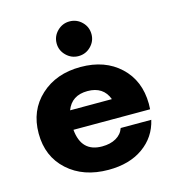

<svg xmlns="http://www.w3.org/2000/svg" viewBox="-111 -834 857 938"><g transform="rotate(-15 318.0 -365.0)"><path d="M325.2 -564.9Q289.6 -564.9 263.4 -590.8Q237.3 -616.7 237.3 -652.3Q237.3 -688.5 263.4 -714.4Q289.6 -740.2 325.2 -740.2Q361.8 -740.2 387.7 -714.6Q413.6 -689 413.6 -652.3Q413.6 -616.7 387.7 -590.8Q361.8 -564.9 325.2 -564.9ZM596.2 -251.5 595.2 -223.6H207.5Q217.8 -108.9 322.3 -108.9Q364.3 -108.9 393.3 -125.5Q422.4 -142.1 432.6 -172.4H587.4Q568.4 -88.9 499 -39.6Q429.7 9.8 323.7 9.8Q196.8 9.8 117.7 -61.8Q38.6 -133.3 38.6 -250Q38.6 -366.2 117.4 -438.7Q196.3 -511.2 319.8 -511.2Q442.9 -511.2 519 -439.9Q595.2 -368.7 596.2 -251.5ZM216.3 -319.8H427.7Q402.3 -388.7 322.3 -388.7Q242.2 -388.7 216.3 -319.8Z"/></g></svg>

Font: Now Alt
Style: Bold
Weight: 700
Designer: Alfredo Marco Pradil
Foundry: Alfredo Marco Pradil
Version: Version 1.002;PS 001.002;hotconv 1.0.88;makeotf.lib2.5.64775